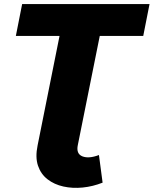

<svg xmlns="http://www.w3.org/2000/svg" viewBox="-20 -720 756 945"><path d="M485 179Q437 198 387 203Q337 208 292 198Q247 188 214 162.5Q181 137 167 95.5Q153 54 165 -4L273 -543H58L89 -700H716L685 -543H471L363 -6Q354 37 385.5 49.5Q417 62 467 43Z"/></svg>

Font: Montserrat ExtraBold
Style: Italic
Weight: 800
Italic angle: -11.3°
Designer: Julieta Ulanovsky
Foundry: Julieta Ulanovsky
Version: Version 9.000; ttfautohint (v1.8.4.7-5d5b)